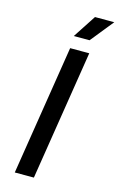

<svg xmlns="http://www.w3.org/2000/svg" viewBox="-134 -945 619 1000"><g transform="rotate(15 176.0 -445.0)"><path d="M167 -766H252L352 -890H248ZM54 0H157L268 -700H165Z"/></g></svg>

Font: Arthouse Owned Medium
Style: Italic
Weight: 500
Italic angle: -10°
Designer: Jeremy Tribby
Foundry: Tribby Type
Version: Version 1.000;PS 001.000;hotconv 1.0.88;makeotf.lib2.5.64775